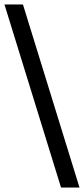

<svg xmlns="http://www.w3.org/2000/svg" viewBox="-20 -749 377 862"><path d="M83 -729 336.9 92.8H253.9L0 -729Z"/></svg>

Font: Pangururan
Style: Regular
Weight: 400
Designer: Uli Kozok
Foundry: Michael Everson and Uli Kozok
Version: Version 1.005